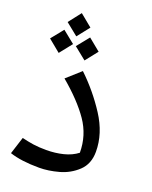

<svg xmlns="http://www.w3.org/2000/svg" viewBox="-152 -891 782 987"><g transform="rotate(20 239.0 -397.0)"><path d="M25 -7 55 -101Q88 -93 118 -88.5Q148 -84 189 -84Q238 -84 282 -95Q326 -106 357 -130Q357 -225 304 -302Q251 -379 152 -462L228 -530Q310 -452 371.5 -357Q433 -262 433 -163Q433 -96 391 -56.5Q349 -17 292.5 -1.5Q236 14 186 14Q88 14 25 -7ZM188 -753 135 -686 68 -740 121 -808ZM270 -651 217 -584 150 -638 204 -705ZM133 -643 79 -575 12 -630 66 -697Z"/></g></svg>

Font: FiraGO
Style: Italic
Weight: 400
Italic angle: -8°
Designer: bBox Type GmbH
Foundry: bBox Type GmbH
Version: Version 1.001